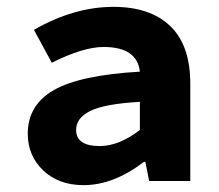

<svg xmlns="http://www.w3.org/2000/svg" viewBox="-20 -528 640 560"><path d="M224 12Q151 12 106 -31Q61 -74 61 -138Q61 -222 137.5 -265.5Q214 -309 388 -319Q380 -391 282 -391Q223 -391 131 -345L79 -441Q196 -508 311 -508Q418 -508 476.5 -452Q535 -396 535 -284V0H415L404 -56H400Q311 12 224 12ZM271 -102Q327 -102 388 -149V-231Q285 -225 243.5 -204.5Q202 -184 202 -149Q202 -102 271 -102Z"/></svg>

Font: TypoPRO Source Code Pro
Style: Bold
Weight: 700
Monospace: yes
Designer: Paul D. Hunt, Teo Tuominen
Foundry: Adobe Systems Incorporated
Version: Version 2.010;PS 1.0;hotconv 1.0.84;makeotf.lib2.5.63406